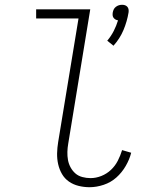

<svg xmlns="http://www.w3.org/2000/svg" viewBox="-20 -774 640 802"><path d="M454 -583 428 -604Q444 -623 455 -644.5Q466 -666 473 -689Q467 -690 462.5 -692.5Q458 -695 454.5 -699.5Q451 -704 450.5 -710Q450 -716 451 -722Q452 -728 455 -734.5Q458 -741 464 -745.5Q470 -750 476.5 -752Q483 -754 490 -754Q497 -754 502.5 -752Q508 -750 512 -745.5Q516 -741 517 -734.5Q518 -728 517 -722Q511 -685 496 -649Q481 -613 454 -583ZM354 8Q331 8 308.5 2.5Q286 -3 268 -15.5Q250 -28 239 -47Q228 -66 223 -88Q218 -110 218.5 -133.5Q219 -157 223 -181L308 -697H131V-735H357L265 -174Q262 -157 261.5 -139.5Q261 -122 264 -105.5Q267 -89 275 -74.5Q283 -60 295 -49.5Q307 -39 324 -34.5Q341 -30 358 -30Q381 -30 403.5 -39Q426 -48 443.5 -64.5Q461 -81 472 -102.5Q483 -124 490 -147L528 -136Q521 -108 505 -80.5Q489 -53 466 -32.5Q443 -12 413 -2Q383 8 354 8Z"/></svg>

Font: Iosevka Extralight Extended
Style: Italic
Weight: 200
Width: 7
Italic angle: -9°
Monospace: yes
Designer: Belleve Invis
Foundry: Belleve Invis
Version: Version 32.5.0; ttfautohint (v1.8.4)